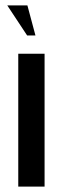

<svg xmlns="http://www.w3.org/2000/svg" viewBox="-20 -695 233 715"><path d="M146 -495V0H48V-495ZM81 -563 7 -675H82L112 -563Z"/></svg>

Font: Moniqa Paragraph
Style: Bold
Weight: 700
Designer: Rajesh Rajput
Foundry: Rajesh Rajput
Version: Version 1.000